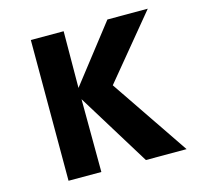

<svg xmlns="http://www.w3.org/2000/svg" viewBox="-121 -950 1241 1153"><g transform="rotate(-15 500.0 -373.5)"><path d="M368 -389 647 64H900L571 -421L893 -811H642L368 -459L370 -811H166V64H370Z"/></g></svg>

Font: LINE Seed JP_OTF ExtraBold
Style: Regular
Weight: 800
Designer: LY Corporation & Fontrix & Fontworks
Version: Version 1.013